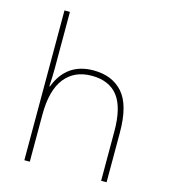

<svg xmlns="http://www.w3.org/2000/svg" viewBox="-107 -799 777 884"><g transform="rotate(15 281.0 -357.0)"><path d="M91 -714H117V-446Q117 -401 114 -359H117Q164 -482 293 -482Q382 -482 432.5 -425Q483 -368 483 -236V0H457V-235Q457 -350 415.5 -403Q374 -456 291 -456Q208 -456 162.5 -398Q117 -340 117 -224V0H91Z"/></g></svg>

Font: Noto Sans Georgian Thin Narrow
Style: Regular
Weight: 250
Width: 4
Designer: Monotype Design team
Foundry: Monotype Imaging Inc.
Version: Version 1.000